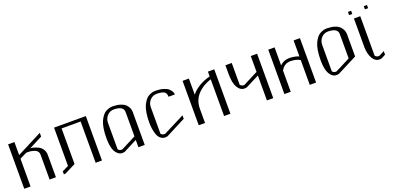

<svg xmlns="http://www.w3.org/2000/svg" viewBox="5 -1527 4885 2369"><g transform="rotate(-20 2447.5 -342.5)"><path d="M42 -583H125V-412.1L458 -583V-534.2L283.2 -444.3Q301.8 -443.4 325.7 -437Q349.6 -430.7 381.8 -416Q414.1 -401.4 435.5 -370.1Q457 -338.9 458 -296.9V0H375V-326.2Q375 -372.1 333 -391.1Q291 -410.2 236.3 -410.2Q222.7 -410.2 216.8 -409.2L125 -364.3V0H42Z M1062.5 -583V0H979.5V-542H729.5V-75.2Q725.6 -72.3 719.2 -69.3Q712.9 -66.4 676.8 -48.3Q640.6 -30.3 587.9 -2.9Q580.1 0 562.5 0V-42H566.4Q571.3 -43 645.5 -80.1V-583Z M1416 -583Q1474.6 -582 1517.6 -567.4Q1560.5 -552.7 1582.5 -529.8Q1604.5 -506.8 1614.3 -482.9Q1624 -459 1624 -433.6V0H1541V-95.7L1362.3 -3.9Q1342.8 0 1333 0Q1278.3 0 1241.2 -61.5Q1208 -118.2 1208 -240.2Q1208 -310.5 1217.3 -367.2Q1226.6 -423.8 1243.7 -460Q1260.7 -496.1 1280.8 -521.5Q1300.8 -546.9 1325.7 -559.6Q1350.6 -572.3 1371.6 -577.6Q1392.6 -583 1416 -583ZM1416 -542Q1361.3 -542 1326.2 -503.4Q1291 -464.8 1291 -410.2V-63.5Q1309.6 -42 1333 -42Q1342.8 -42 1346.7 -43L1541 -142.6V-461.9Q1541 -540 1416 -542Z M1978.5 -583Q2037.1 -582 2080.1 -568.8Q2123 -555.7 2145 -535.2Q2167 -514.6 2176.8 -495.1Q2186.5 -475.6 2186.5 -458H2103.5Q2103.5 -504.9 2075.7 -522.9Q2047.9 -541 1978.5 -542Q1923.8 -542 1888.7 -503.4Q1853.5 -464.8 1853.5 -415V-62.5Q1872.1 -42 1898.4 -42Q1905.3 -42 1909.2 -43L2186.5 -183.6V-138.7L1924.8 -3.9Q1905.3 0 1896.5 0Q1859.4 0 1833 -22.9Q1806.6 -45.9 1793.9 -84.5Q1781.2 -123 1775.9 -161.1Q1770.5 -199.2 1770.5 -240.2Q1770.5 -310.5 1779.8 -367.2Q1789.1 -423.8 1806.2 -460Q1823.2 -496.1 1843.3 -521.5Q1863.3 -546.9 1888.2 -559.6Q1913.1 -572.3 1934.1 -577.6Q1955.1 -583 1978.5 -583Z M2666 -583H2749V0H2666V-482.4Q2584 -456.1 2526.4 -410.2Q2416 -324.2 2416 -187.5V0H2333V-583H2416V-371.1Q2449.2 -414.1 2495.1 -444.3Q2563.5 -494.1 2666 -520.5Z M3311.5 -583V0H3228.5V-327.1L3049.8 -236.3Q3030.3 -232.4 3021.5 -232.4Q2963.9 -232.4 2928.7 -293.9Q2895.5 -349.6 2895.5 -472.7V-583H2978.5V-295.9Q2999 -274.4 3023.4 -274.4Q3024.4 -274.4 3028.3 -274.9Q3032.2 -275.4 3034.2 -275.4L3228.5 -375V-583Z M3874 -583V0H3791V-325.2Q3746.1 -354.5 3666 -356.4Q3630.9 -356.4 3604 -342.3Q3577.1 -328.1 3565.4 -314Q3553.7 -299.8 3541 -277.3V0H3458V-583H3541V-346.7Q3591.8 -397.5 3666 -397.5Q3741.2 -395.5 3791 -373V-583Z M4228.5 -542Q4173.8 -542 4138.7 -503.4Q4103.5 -464.8 4103.5 -410.2V-63.5Q4122.1 -42 4145.5 -42Q4155.3 -42 4159.2 -43L4353.5 -142.6V-461.9Q4353.5 -540 4228.5 -542ZM4228.5 -583Q4287.1 -582 4329.6 -567.9Q4372.1 -553.7 4394 -530.3Q4416 -506.8 4425.8 -483.4Q4435.5 -460 4436.5 -433.6V-137.7L4174.8 -3.9Q4155.3 0 4145.5 0Q4088.9 0 4053.7 -61.5Q4020.5 -118.2 4020.5 -240.2Q4020.5 -310.5 4029.8 -367.2Q4039.1 -423.8 4056.2 -460Q4073.2 -496.1 4093.3 -521.5Q4113.3 -546.9 4138.2 -559.6Q4163.1 -572.3 4184.1 -577.6Q4205.1 -583 4228.5 -583Z M4791 -684.6V-642.6H4749V-684.6ZM4583 -684.6V-642.6H4541V-684.6ZM4666 -583V-63.5Q4685.5 -42 4708 -42Q4717.8 -42 4721.7 -43L4791 -79.1V-32.2L4737.3 -3.9Q4729.5 0 4708 0Q4652.3 0 4618.7 -57.6Q4585 -115.2 4583 -203.1V-583Z"/></g></svg>

Font: wanta
Style: Medium
Weight: 500
Version: Version 0.91